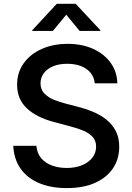

<svg xmlns="http://www.w3.org/2000/svg" viewBox="-20 -965 688 997"><path d="M326.7 11.7Q243.7 11.7 182.4 -14.4Q121.1 -40.5 86.7 -89.6Q52.2 -138.7 48.8 -208H168.9Q172.4 -168.9 193.8 -143.6Q215.3 -118.2 250 -105.5Q284.7 -92.8 326.2 -92.8Q370.6 -92.8 405 -106.7Q439.5 -120.6 459.2 -145.8Q479 -170.9 479 -203.6Q479 -233.9 461.7 -253.4Q444.3 -272.9 414.1 -285.9Q383.8 -298.8 344.2 -309.1L260.3 -331.5Q170.4 -355 119.6 -402.3Q68.8 -449.7 68.8 -525.4Q68.8 -588.9 103.3 -636.7Q137.7 -684.6 197 -710.9Q256.3 -737.3 331.1 -737.3Q407.2 -737.3 464.8 -710.7Q522.5 -684.1 555.2 -637.9Q587.9 -591.8 589.4 -532.2H472.2Q466.8 -580.6 428 -607.2Q389.2 -633.8 328.6 -633.8Q286.1 -633.8 255.1 -620.6Q224.1 -607.4 207.3 -584.5Q190.4 -561.5 190.4 -532.2Q190.4 -500 210.4 -479.5Q230.5 -459 260 -447Q289.6 -435.1 318.4 -427.7L387.2 -409.7Q424.8 -400.4 462.4 -384.8Q500 -369.1 531 -345Q562 -320.8 580.6 -285.9Q599.1 -251 599.1 -202.6Q599.1 -139.6 566.9 -91.3Q534.7 -43 473.9 -15.6Q413.1 11.7 326.7 11.7ZM254.4 -804.2H147.5V-808.1L274.9 -945.3H373L501 -808.1V-804.2H393.6L324.2 -888.7Z"/></svg>

Font: Inter Cardless
Style: Medium
Weight: 500
Designer: Rasmus Andersson
Foundry: rsms
Version: Version 4.001;git-9221beed3